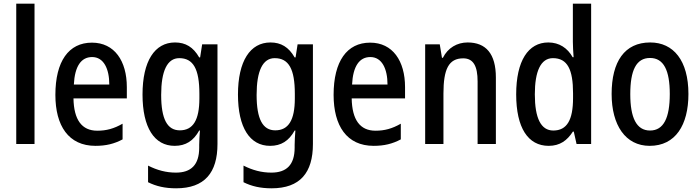

<svg xmlns="http://www.w3.org/2000/svg" viewBox="-20 -780 3793 1040"><path d="M167 0V-760H68V0Z M478 -549C352 -549 280 -448 280 -266C280 -99 351 10 497 10C554 10 599 -1 644 -25V-110C597 -83 556 -72 507 -72C423 -72 380 -131 378 -247H667V-308C667 -450 600 -549 478 -549ZM479 -471C542 -471 572 -407 572 -322H380C385 -422 420 -471 479 -471Z M928 -550C818 -550 752 -449 752 -268C752 -89 816 10 926 10C986 10 1028 -17 1059 -73H1063C1061 -48 1059 -16 1059 5V20C1059 114 1014 155 933 155C880 155 831 142 782 117V207C826 229 874 240 934 240C1089 240 1158 155 1158 0V-540H1075L1064 -469H1059C1027 -525 985 -550 928 -550ZM951 -465C1027 -465 1060 -406 1060 -272V-247C1060 -130 1026 -74 954 -74C886 -74 853 -135 853 -266C853 -396 886 -465 951 -465Z M1445 -550C1335 -550 1269 -449 1269 -268C1269 -89 1333 10 1443 10C1503 10 1545 -17 1576 -73H1580C1578 -48 1576 -16 1576 5V20C1576 114 1531 155 1450 155C1397 155 1348 142 1299 117V207C1343 229 1391 240 1451 240C1606 240 1675 155 1675 0V-540H1592L1581 -469H1576C1544 -525 1502 -550 1445 -550ZM1468 -465C1544 -465 1577 -406 1577 -272V-247C1577 -130 1543 -74 1471 -74C1403 -74 1370 -135 1370 -266C1370 -396 1403 -465 1468 -465Z M1985 -549C1859 -549 1787 -448 1787 -266C1787 -99 1858 10 2004 10C2061 10 2106 -1 2151 -25V-110C2104 -83 2063 -72 2014 -72C1930 -72 1887 -131 1885 -247H2174V-308C2174 -450 2107 -549 1985 -549ZM1986 -471C2049 -471 2079 -407 2079 -322H1887C1892 -422 1927 -471 1986 -471Z M2513 -550C2456 -550 2406 -521 2379 -467H2374L2362 -540H2283V0H2382V-273C2382 -405 2410 -464 2489 -464C2544 -464 2567 -422 2567 -339V0H2666V-360C2666 -489 2612 -550 2513 -550Z M2952 10C3013 10 3052 -19 3083 -67H3088L3103 0H3182V-760H3083V-553C3083 -530 3085 -499 3087 -470H3082C3054 -520 3009 -550 2950 -550C2841 -550 2776 -450 2776 -269C2776 -88 2840 10 2952 10ZM2977 -73C2910 -73 2877 -140 2877 -269C2877 -394 2909 -465 2975 -465C3054 -465 3084 -403 3084 -275V-249C3084 -130 3051 -73 2977 -73Z M3709 -271C3709 -452 3628 -550 3502 -550C3363 -550 3293 -446 3293 -271C3293 -102 3368 10 3499 10C3639 10 3709 -103 3709 -271ZM3394 -270C3394 -399 3426 -466 3501 -466C3575 -466 3608 -399 3608 -271C3608 -142 3575 -73 3501 -73C3427 -73 3394 -143 3394 -270Z"/></svg>

Font: Noto Sans Myanmar UI Condensed Medium
Style: Regular
Weight: 500
Width: 3
Designer: Monotype Design Team
Foundry: Monotype Imaging Inc.
Version: Version 2.103